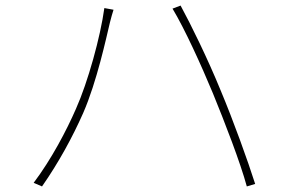

<svg xmlns="http://www.w3.org/2000/svg" viewBox="-20 -695 1040 690"><path d="M253 -304C219 -226 165 -123 101 -38L131 -25C191 -111 241 -203 279 -289C328 -401 362 -560 375 -614C380 -634 383 -644 388 -660L355 -666C341 -563 296 -400 253 -304ZM745 -360C788 -255 844 -110 867 -25L897 -34C871 -116 818 -263 773 -370C726 -485 666 -607 629 -675L600 -664C644 -591 703 -461 745 -360Z"/></svg>

Font: Noto Sans JP Thin
Style: Regular
Weight: 100
Designer: Ryoko NISHIZUKA 西塚涼子 (kana, bopomofo & ideographs); Paul D. Hunt (Latin, Greek & Cyrillic); Sandoll Communications 산돌커뮤니
Foundry: Adobe
Version: Version 2.004;hotconv 1.0.118;makeotfexe 2.5.65603